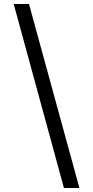

<svg xmlns="http://www.w3.org/2000/svg" viewBox="-20 -812 468 967"><path d="M49 -792H126L380 135H302Z"/></svg>

Font: Noto Sans Bengali UI Condensed
Style: Regular
Weight: 400
Width: 3
Designer: Jelle Bosma - Monotype Design Team
Foundry: Monotype Imaging Inc.
Version: Version 2.003